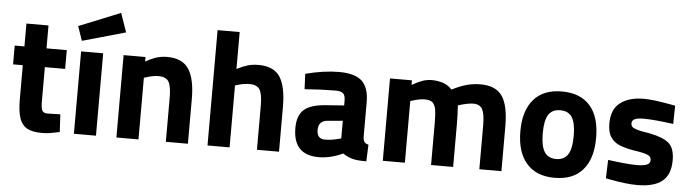

<svg xmlns="http://www.w3.org/2000/svg" viewBox="-47 -951 4176 1161"><g transform="rotate(5 2041.0 -370.5)"><path d="M232 12Q255 12 278 9Q298 6 340 -3L334 -110L258 -108Q231 -107 223 -125Q216 -140 216 -181V-386H339V-500H216V-639H82V-500H23V-386H82V-178Q82 -107 96 -65Q109 -25 142 -6Q174 12 232 12Z M426 -500V0H560V-500ZM395 -651 425 -564 687 -638 647 -753Z M684 -500V0H818V-374L830 -378Q874 -392 905 -392Q952 -392 968 -364Q984 -336 984 -267V0H1118V-271Q1118 -394 1079 -453Q1040 -512 948 -512Q914 -512 885 -503Q852 -493 817 -472V-500Z M1237 -700V0H1371V-376L1384 -380Q1423 -392 1459 -392Q1505 -392 1521 -364Q1537 -336 1537 -268V0H1671V-271Q1671 -395 1633 -454Q1594 -512 1502 -512Q1469 -512 1439 -504Q1406 -494 1371 -476V-700Z M1912 12Q1984 12 2059 -23Q2088 -3 2120 5Q2148 12 2202 12L2206 -89Q2188 -94 2182 -102Q2174 -111 2173 -136V-344Q2173 -432 2131 -472Q2088 -512 1992 -512Q1898 -512 1788 -483L1792 -390Q1832 -393 1889 -396Q1967 -398 1980 -398Q2012 -398 2026 -386Q2039 -374 2039 -344V-313L1932 -305Q1839 -299 1799 -265Q1757 -230 1757 -152Q1757 12 1912 12ZM1941 -97Q1892 -97 1892 -152Q1892 -207 1948 -212L2039 -220V-113L2024 -109Q1979 -97 1941 -97Z M2301 -500V0H2435V-374L2447 -378Q2491 -392 2521 -392Q2551 -392 2568 -380Q2583 -366 2589 -339Q2594 -307 2594 -257V0H2728V-259Q2728 -313 2724 -373L2739 -378Q2789 -392 2816 -392Q2857 -392 2872 -363Q2887 -334 2887 -267V0H3021V-271Q3021 -398 2982 -455Q2943 -512 2850 -512Q2808 -512 2766 -501Q2723 -489 2677 -465Q2656 -489 2624 -501Q2589 -512 2556 -512Q2526 -512 2499 -503Q2471 -493 2434 -472V-500Z M3344 12Q3458 12 3516 -57Q3574 -124 3574 -251Q3574 -377 3516 -444Q3457 -512 3344 -512Q3232 -512 3173 -444Q3114 -376 3114 -251Q3114 -125 3173 -57Q3232 12 3344 12ZM3250 -251Q3250 -329 3273 -364Q3295 -398 3344 -398Q3393 -398 3415 -364Q3438 -329 3438 -251Q3438 -172 3415 -137Q3392 -102 3344 -102Q3296 -102 3273 -137Q3250 -172 3250 -251Z M3847 12Q3948 12 3998 -29Q4047 -69 4047 -156Q4047 -227 4013 -258Q3980 -288 3899 -305L3864 -311Q3820 -318 3799 -328Q3779 -336 3779 -357Q3779 -376 3799 -384Q3817 -391 3852 -391Q3913 -391 4031 -375L4033 -486L4000 -492Q3898 -511 3841 -511Q3751 -511 3698 -470Q3646 -430 3646 -344Q3646 -291 3666 -262Q3685 -233 3718 -219Q3751 -205 3800 -196Q3816 -193 3825 -192Q3871 -185 3894 -175Q3914 -166 3914 -146Q3914 -124 3893 -116Q3869 -108 3834 -108Q3776 -108 3658 -124L3654 -12L3686 -6Q3780 12 3847 12Z"/></g></svg>

Font: Online Auction - Bold
Style: Bold
Weight: 500
Designer: Mohamed Mostafa, the designer of Online Auction
Foundry: Kief Type Foundry
Version: ""